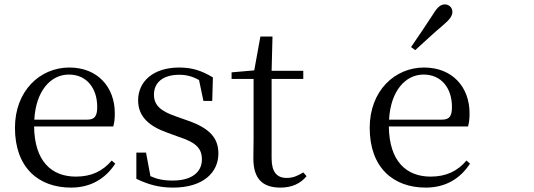

<svg xmlns="http://www.w3.org/2000/svg" viewBox="-20 -838 2426 873"><path d="M303 15C393 15 460 -26 504 -94L488 -108C447 -60 396 -35 325 -35C215 -35 137 -104 135 -263H495C500 -279 502 -299 502 -323C502 -441 425 -531 295 -531C162 -531 48 -425 48 -257C48 -76 155 15 303 15ZM136 -294C143 -424 210 -499 293 -499C374 -499 422 -437 422 -352C422 -312 412 -294 377 -294Z M767 15C903 15 973 -53 973 -140C973 -210 934 -255 833 -290L782 -308C709 -333 680 -360 680 -408C680 -461 719 -498 795 -498C827 -498 855 -491 885 -474L905 -379H945L948 -486C898 -516 855 -531 795 -531C675 -531 608 -466 608 -382C608 -307 659 -264 740 -235L792 -216C873 -190 898 -162 898 -113C898 -56 853 -17 765 -17C723 -17 692 -24 664 -37L644 -144H600V-25C654 1 703 15 767 15Z M1255 15C1307 15 1346 -3 1374 -37L1359 -54C1332 -38 1313 -29 1283 -29C1239 -29 1215 -56 1215 -118V-479H1359V-516H1215L1219 -672H1164L1136 -518L1033 -509V-479H1133V-207C1133 -171 1132 -150 1132 -118C1132 -28 1171 15 1255 15Z M1849 -624 1868 -610C1910 -648 1950 -686 1994 -723C2025 -749 2037 -766 2037 -784C2037 -805 2020 -818 2003 -818C1984 -818 1969 -806 1949 -773C1915 -721 1883 -673 1849 -624ZM1916 15C2006 15 2073 -26 2117 -94L2101 -108C2060 -60 2009 -35 1938 -35C1828 -35 1750 -104 1748 -263H2108C2113 -279 2115 -299 2115 -323C2115 -441 2038 -531 1908 -531C1775 -531 1661 -425 1661 -257C1661 -76 1768 15 1916 15ZM1749 -294C1756 -424 1823 -499 1906 -499C1987 -499 2035 -437 2035 -352C2035 -312 2025 -294 1990 -294Z"/></svg>

Font: Harano Aji Mincho CN
Style: Regular
Weight: 400
Foundry: Masamichi Hosoda
Version: HaranoAjiMinchoCN-Regular version 20230610;ttx 4.39.4